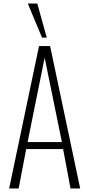

<svg xmlns="http://www.w3.org/2000/svg" viewBox="-20 -1072 508 1092"><path d="M32 0 202 -810H265L436 0H381L339 -224H129L86 0ZM137 -264H332L234 -744ZM219 -858 138 -1052H192L246 -858Z"/></svg>

Font: Oswald ExtraLight
Style: Regular
Weight: 250
Designer: Vernon Adams
Foundry: Vernon Adams
Version: Version 4.103;gftools[0.9.33.dev8+g029e19f]